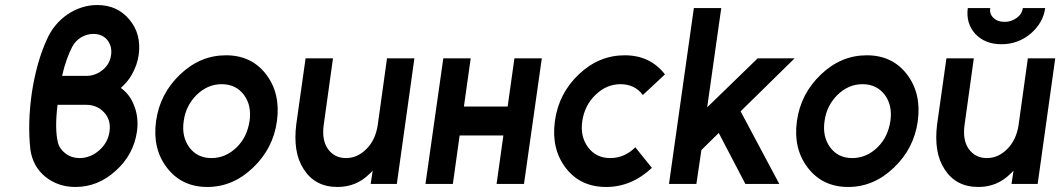

<svg xmlns="http://www.w3.org/2000/svg" viewBox="-20 -732 4219 764"><path d="M367 -712Q305 -712 249 -675Q194 -637 167 -576Q126 -487 107 -365Q98 -303 96.5 -246Q95 -189 101 -136Q111 -69 160 -29Q211 12 280 12Q370 12 441 -53Q512 -117 525 -209Q533 -267 512 -316Q504 -336 491.5 -352.5Q479 -369 461 -382Q474 -394 485.5 -407.5Q497 -421 505 -436Q526 -473 532 -514Q543 -597 495 -654Q447 -712 367 -712ZM351 -597Q387 -597 407 -573Q427 -547 422 -513Q417 -477 389 -454Q359 -430 324 -430H227Q235 -466 246 -496Q257 -526 267 -545Q273 -557 282 -566.5Q291 -576 302 -583Q326 -597 351 -597ZM209 -315H322Q366 -315 394 -285Q422 -255 416 -210Q410 -165 375 -134Q340 -103 296 -103Q265 -103 241 -121Q229 -130 221 -141.5Q213 -153 210 -167Q204 -192 203.5 -229Q203 -266 209 -315Z M879 -512Q777 -512 697 -436Q616 -359 601 -250Q586 -141 644 -65Q703 12 805 12Q907 12 987 -65Q1067 -141 1082 -250Q1097 -360 1039 -436Q981 -512 879 -512ZM862 -397Q919 -397 951 -354Q982 -312 973 -250Q968 -219 956 -193.5Q944 -168 922 -146Q878 -103 821 -103Q765 -103 733 -146Q702 -189 711 -250Q715 -281 728 -307Q741 -333 762 -354Q806 -397 862 -397Z M1196 -500 1159 -238Q1152 -183 1159 -138Q1166 -93 1189 -58Q1234 12 1323 12Q1397 12 1449 -39Q1453 -42 1456 -45.5Q1459 -49 1463 -53L1455 0H1559L1629 -500H1520L1483 -234Q1474 -175 1438 -139Q1402 -103 1357 -103Q1311 -103 1285 -139Q1260 -174 1268 -234L1305 -500Z M1673 0H1782L1809 -193H1983L1956 0H2065L2136 -500H2027L2000 -308H1826L1853 -500H1744Z M2466 -512Q2363 -512 2283 -436Q2203 -360 2188 -250Q2173 -140 2231 -64Q2289 12 2392 12Q2493 12 2574 -64L2508 -146Q2465 -103 2408 -103Q2352 -103 2320 -146Q2288 -189 2297 -250Q2306 -312 2349 -354Q2393 -397 2449 -397Q2506 -397 2538 -354L2626 -436Q2567 -512 2466 -512Z M2642 0H2751L2771 -135L2840 -203L2946 0H3081L2927 -289L3142 -500H2995L2794 -305L2850 -700H2741Z M3429 -512Q3327 -512 3247 -436Q3166 -359 3151 -250Q3136 -141 3194 -65Q3253 12 3355 12Q3457 12 3537 -65Q3617 -141 3632 -250Q3647 -360 3589 -436Q3531 -512 3429 -512ZM3412 -397Q3469 -397 3501 -354Q3532 -312 3523 -250Q3518 -219 3506 -193.5Q3494 -168 3472 -146Q3428 -103 3371 -103Q3315 -103 3283 -146Q3252 -189 3261 -250Q3265 -281 3278 -307Q3291 -333 3312 -354Q3356 -397 3412 -397Z M3831 -700Q3823 -640 3860 -598Q3899 -556 3965 -556Q4031 -556 4081 -598Q4131 -641 4139 -700H4050Q4047 -676 4026 -661Q4004 -645 3978 -645Q3949 -645 3933 -661Q3917 -676 3920 -700ZM3746 -500 3709 -238Q3702 -183 3709 -138Q3716 -93 3739 -58Q3784 12 3873 12Q3947 12 3999 -39Q4003 -42 4006 -45.5Q4009 -49 4013 -53L4005 0H4109L4179 -500H4070L4033 -234Q4024 -175 3988 -139Q3952 -103 3907 -103Q3861 -103 3835 -139Q3810 -174 3818 -234L3855 -500Z"/></svg>

Font: Unageo
Style: SemiBold-Italic
Weight: 600
Designer: Richard Sepsi
Foundry: Richard Sepsi
Version: Version 2.000